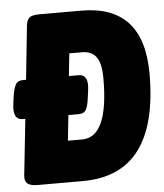

<svg xmlns="http://www.w3.org/2000/svg" viewBox="-60 -745 674 791"><g transform="rotate(-5 277.0 -350.0)"><path d="M65 0Q35 0 22.5 -10Q10 -20 12 -43L37 -276H27Q-16 -276 -7 -341L-3 -371Q2 -405 10.5 -420.5Q19 -436 41 -436H54L77 -657Q79 -680 90 -690Q101 -700 131 -700H306Q563 -700 563 -417Q563 0 251 0ZM204 -171H263Q372 -171 372 -414Q372 -475 353 -502Q334 -529 292 -529H241L231 -436H271Q314 -436 305 -371L301 -341Q297 -307 288.5 -291.5Q280 -276 257 -276H215Z"/></g></svg>

Font: Asap Condensed Condensed Black
Style: Italic
Weight: 900
Width: 3
Italic angle: -6°
Designer: Pablo Cosgaya
Foundry: Omnibus-Type
Version: Version 3.001; ttfautohint (v1.8.4.7-5d5b)